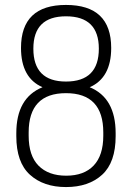

<svg xmlns="http://www.w3.org/2000/svg" viewBox="-20 -751 534 777"><path d="M46 -200V-212Q46 -355 152 -398Q65 -436 65 -557Q65 -731 247 -731Q430 -731 430 -557Q430 -436 343 -398Q448 -355 448 -212V-200Q448 -94 393.5 -44Q339 6 247 6Q156 6 101 -44Q46 -94 46 -200ZM96 -202Q96 -121 136 -80.5Q176 -40 248 -40Q320 -40 359 -81Q398 -122 398 -202V-215Q398 -374 247 -374Q96 -374 96 -215ZM115 -554Q115 -421 247 -421Q380 -421 380 -554Q380 -685 247 -685Q115 -685 115 -554Z"/></svg>

Font: Terminal Dosis
Style: Light
Weight: 300
Designer: EdgarTolentino, PabloImpallari, IginoMarini
Foundry: EdgarTolentino, PabloImpallari, IginoMarini
Version: Version 1.006